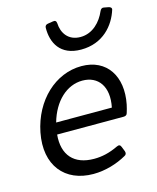

<svg xmlns="http://www.w3.org/2000/svg" viewBox="-109 -780 712 868"><g transform="rotate(-15 247.5 -346.5)"><path d="M312.5 -545.9C415 -545.9 472.7 -615.2 494.1 -684.6C496.1 -692.4 490.2 -697.3 480.5 -699.2L460 -703.1C451.2 -705.1 445.3 -700.2 441.4 -691.4C421.9 -645.5 381.8 -601.6 324.2 -601.6C266.6 -601.6 240.2 -643.6 238.3 -688.5C237.3 -699.2 232.4 -704.1 221.7 -702.1L197.3 -698.2C188.5 -697.3 182.6 -691.4 182.6 -682.6C181.6 -613.3 213.9 -545.9 312.5 -545.9ZM293 -473.6C170.9 -473.6 65.4 -375 37.1 -232.4C7.8 -83 87.9 11.7 220.7 11.7C277.3 11.7 333 -5.9 376 -30.3C384.8 -34.2 386.7 -42 383.8 -50.8L375 -73.2C371.1 -84 364.3 -85.9 354.5 -81.1C313.5 -61.5 278.3 -53.7 241.2 -53.7C147.5 -53.7 98.6 -108.4 107.4 -203.1H418.9C427.7 -203.1 434.6 -207 436.5 -215.8C440.4 -227.5 443.4 -240.2 446.3 -252.9C471.7 -379.9 411.1 -473.6 293 -473.6ZM377.9 -256.8H117.2C143.6 -350.6 207 -409.2 280.3 -409.2C353.5 -409.2 397.5 -352.5 377.9 -256.8Z"/></g></svg>

Font: Ed Sans Neue
Style: Italic
Weight: 400
Italic angle: -11°
Designer: Stephen Hutchings
Version: Version 1.004;PS 001.004;hotconv 1.0.88;makeotf.lib2.5.64775